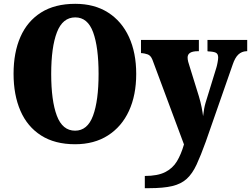

<svg xmlns="http://www.w3.org/2000/svg" viewBox="-20 -745 1314 1005"><path d="M373 10Q267 10 195 -36Q123 -82 87 -165Q51 -248 51 -359Q51 -470 87 -552Q123 -634 195 -679.5Q267 -725 374 -725Q474 -725 545.5 -679.5Q617 -634 655 -551.5Q693 -469 693 -358Q693 -247 655 -164.5Q617 -82 545 -36Q473 10 373 10ZM373 -61Q438 -61 467 -139.5Q496 -218 496 -358Q496 -498 467.5 -576Q439 -654 374 -654Q308 -654 278 -576Q248 -498 248 -358Q248 -218 277.5 -139.5Q307 -61 373 -61ZM738 176Q805 176 844.5 156Q884 136 906 99.5Q928 63 943 11L778 -432Q769 -455 752.5 -460.5Q736 -466 722 -467H718V-536H1021V-477H1016Q962 -477 962 -444Q962 -434 965 -422Q968 -410 972 -399L1021 -241Q1030 -211 1035.5 -183Q1041 -155 1043 -137Q1048 -181 1056 -207L1112 -389Q1115 -398 1118.5 -416Q1122 -434 1122 -444Q1122 -463 1110 -469Q1098 -475 1070 -476L1066 -477V-536H1274V-477H1270Q1245 -476 1227.5 -459.5Q1210 -443 1198 -407L1057 -3Q1031 69 1009 116.5Q987 164 957.5 191Q928 218 881.5 229Q835 240 760 240H738Z"/></svg>

Font: Noto Serif SemiCondensed Black
Style: Regular
Weight: 900
Width: 4
Designer: Monotype Design Team
Foundry: Monotype Imaging Inc.
Version: Version 2.014; ttfautohint (v1.8.4.7-5d5b)